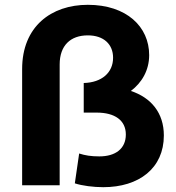

<svg xmlns="http://www.w3.org/2000/svg" viewBox="-20 -770 733 798"><path d="M524 -392C569 -426 600 -477 600 -541C600 -659 506 -750 345 -750C193 -750 72 -660 72 -483V0H228V-502C228 -581 273 -623 345 -623C411 -623 450 -586 450 -530C450 -468 403 -427 328 -425V-302H382C457 -302 503 -270 503 -211C503 -152 460 -120 393 -120C358 -120 334 -124 309 -132L291 -8C321 2 369 8 409 8C558 8 661 -71 661 -207C661 -301 608 -364 524 -392Z"/></svg>

Font: Talent SemiBold
Style: Bold
Weight: 700
Designer: Mike Powis
Version: Version 1.001;hotconv 1.0.109;makeotfexe 2.5.65596